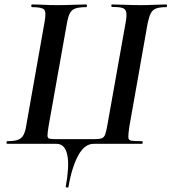

<svg xmlns="http://www.w3.org/2000/svg" viewBox="-20 -645 769 861"><path d="M275 191Q283 147 285 111.5Q287 76 282 51Q277 26 265 13Q253 0 233 0H13Q9 0 9 -6Q9 -12 13 -12Q44 -12 60.5 -18Q77 -24 85.5 -40Q94 -56 98 -84L180 -547Q188 -591 178 -602Q168 -613 124 -613Q120 -613 120 -619Q120 -625 124 -625Q147 -625 175.5 -623.5Q204 -622 235 -622Q275 -622 308 -623.5Q341 -625 366 -625Q370 -625 370 -619Q370 -613 366 -613Q335 -613 318 -607Q301 -601 293 -585Q285 -569 280 -540L198 -80Q193 -49 193 -37Q193 -25 202.5 -23Q212 -21 234 -21H402Q426 -21 436.5 -25Q447 -29 452 -43Q457 -57 462 -87L544 -547Q549 -576 546 -590.5Q543 -605 528.5 -609.5Q514 -614 483 -614Q479 -614 479 -619.5Q479 -625 483 -625Q508 -625 540.5 -623.5Q573 -622 611 -622Q644 -622 673.5 -623.5Q703 -625 725 -625Q729 -625 729 -619Q729 -613 725 -613Q696 -613 680 -607Q664 -601 656 -585Q648 -569 642 -540L560 -77Q555 -43 555.5 -29.5Q556 -16 569.5 -14Q583 -12 616 -12Q620 -12 620 -6Q620 0 616 0H400Q380 0 363 12.5Q346 25 332 50Q318 75 306.5 110.5Q295 146 287 193Q286 197 280 196Q274 195 275 191Z"/></svg>

Font: Cormorant Garamond Light
Style: Italic
Weight: 300
Italic angle: -10°
Designer: Christian Thalmann (Catharsis Fonts)
Foundry: Catharsis Fonts
Version: Version 4.001